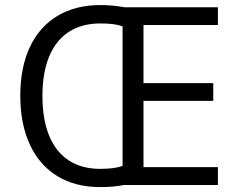

<svg xmlns="http://www.w3.org/2000/svg" viewBox="-20 -743 963 771"><path d="M61.5 -358.9Q61.5 -472.2 99.9 -554Q138.2 -635.7 210.7 -679.2Q283.2 -722.7 383.3 -722.7Q429.7 -722.7 480 -713.9H855V-642.6H556.2V-409.2H836.4V-337.9H556.2V-71.8H855V0H476.1Q438.5 8.3 382.3 8.3Q282.7 8.3 210.4 -35.6Q138.2 -79.6 99.9 -162.4Q61.5 -245.1 61.5 -358.9ZM472.2 -76.7V-637.2Q441.4 -648.9 383.3 -648.9Q308.6 -648.9 256.6 -615.2Q204.6 -581.5 177.5 -516.4Q150.4 -451.2 150.4 -357.9Q150.4 -264.2 177.2 -198.5Q204.1 -132.8 256.1 -98.9Q308.1 -64.9 382.3 -64.9Q439.5 -64.9 472.2 -76.7Z"/></svg>

Font: Viking Open Sans
Style: Regular
Weight: 400
Foundry: Ascender Corporation
Version: Version 2.001